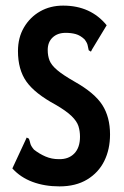

<svg xmlns="http://www.w3.org/2000/svg" viewBox="-20 -653 440 684"><path d="M192 11Q139 11 96 -5Q53 -21 24 -53L71 -154L75 -163L83 -159Q86 -151 88 -142Q90 -133 101 -120Q120 -105 142 -95.5Q164 -86 189 -86Q224 -85 244.5 -106Q265 -127 265 -166Q265 -186 259.5 -203.5Q254 -221 235 -239.5Q216 -258 178 -280Q104 -320 74 -362.5Q44 -405 44 -471Q44 -519 65.5 -555.5Q87 -592 123 -612.5Q159 -633 205 -633Q303 -633 360 -563L308 -477L304 -469L296 -474Q294 -481 292.5 -490.5Q291 -500 281 -513Q266 -527 250 -531.5Q234 -536 214 -536Q185 -536 167.5 -519.5Q150 -503 150 -475Q150 -454 156.5 -437.5Q163 -421 183.5 -403.5Q204 -386 246 -362Q317 -322 344.5 -279Q372 -236 372 -174Q372 -121 351.5 -79.5Q331 -38 290.5 -13.5Q250 11 192 11Z"/></svg>

Font: Inconsolata Condensed ExtraBold
Style: Regular
Weight: 800
Width: 3
Monospace: yes
Designer: Raph Levien, Cyreal, Brenton Simpson
Foundry: Raph Levien, Cyreal, Google
Version: Version 3.001; ttfautohint (v1.8.2.53-6de2)